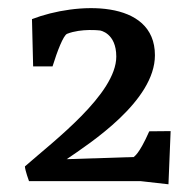

<svg xmlns="http://www.w3.org/2000/svg" viewBox="-20 -782 455 478"><path d="M52.2 -331.1H329.6L399.4 -323.2L404.8 -455.6L351.6 -455.1C325.2 -395.5 314 -393.1 313 -391.1L146 -385.7C204.6 -425.8 365.7 -530.3 365.7 -644.5C365.7 -785.2 169.9 -776.9 59.6 -734.4L62.5 -616.7H110.8C122.6 -654.8 137.7 -693.8 147 -697.8C182.6 -711.9 229 -706.1 229 -706.1C229 -706.1 269.5 -700.2 269.5 -641.1C269.5 -548.3 113.8 -430.7 42 -367.7C42.5 -357.4 52.2 -331.1 52.2 -331.1Z"/></svg>

Font: Donegal One
Style: Regular
Weight: 400
Designer: Gary Lonergan
Foundry: Sorkin Type Co.
Version: Version 1.004